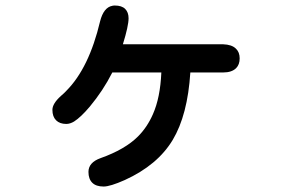

<svg xmlns="http://www.w3.org/2000/svg" viewBox="-20 -601 1040 692"><path d="M830.1 -425.8Q843.8 -413.1 843.8 -390.6Q843.8 -368.2 831.1 -355.5Q815.4 -339.8 784.2 -339.8H666Q656.2 -186.5 602.5 -96.7Q547.9 -5.9 429.7 47.9Q377 71.3 353.5 71.3Q326.2 71.3 312.5 57.6Q298.8 43.9 298.8 18.6Q298.8 -15.6 342.8 -31.2Q430.7 -62.5 477.5 -109.4Q510.7 -142.6 531.2 -189.5Q557.6 -249 561.5 -339.8H384.8Q351.6 -274.4 303.7 -216.8Q271.5 -178.7 247.1 -163.1Q232.4 -154.3 218.8 -154.3Q195.3 -154.3 182.1 -167.5Q168.9 -180.7 168.9 -205.1Q168.9 -227.5 199.2 -254.9Q213.9 -267.6 218.8 -273.4Q300.8 -355.5 340.8 -524.4Q353.5 -574.2 384.8 -580.1Q388.7 -581.1 393.6 -581.1Q418.9 -581.1 431.2 -568.8Q443.4 -556.6 443.4 -535.2Q443.4 -507.8 422.9 -441.4H784.2Q815.4 -440.4 830.1 -425.8Z"/></svg>

Font: FakePearl
Style: SemiBold
Weight: 400
Version: Version 1.2